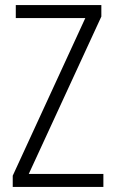

<svg xmlns="http://www.w3.org/2000/svg" viewBox="-20 -734 452 754"><path d="M386 0H30V-44L315 -663H42V-714H378V-669L93 -51H386Z"/></svg>

Font: Noto Sans Tamil Condensed Light
Style: Regular
Weight: 300
Width: 3
Designer: Jelle Bosma - Monotype Design Team
Foundry: Monotype Imaging Inc.
Version: Version 2.004; ttfautohint (v1.8.4.7-5d5b)